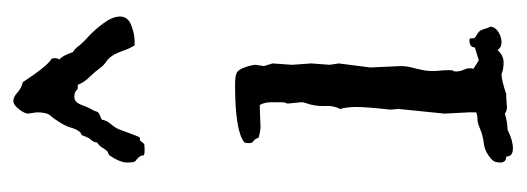

<svg xmlns="http://www.w3.org/2000/svg" viewBox="-264 -568 769 280"><g transform="rotate(-90 120.0 -428.5)"><path d="M99.6 -243.2Q103.5 -278.3 103.5 -292.5Q103.5 -306.6 100.6 -316.4Q105.5 -326.2 105 -336.4Q104.5 -346.7 106 -354.5Q107.4 -362.3 108.9 -365.7Q110.4 -369.1 110.4 -373L108.4 -393.6Q110.4 -396.5 110.4 -402.3V-417Q110.4 -426.8 106.4 -433.6H100.6L75.2 -432.6Q67.4 -432.6 58.6 -435.5Q56.6 -441.4 53.7 -442.9Q50.8 -444.3 50.8 -449.2Q50.8 -454.1 51.8 -456.1Q68.4 -469.7 135.7 -469.7Q148.4 -469.7 153.3 -467.3Q158.2 -464.8 161.6 -454.6Q165 -444.3 165 -439.5L163.1 -427.7L167 -415L165 -386.7L167 -358.4L165 -332L167 -318.4L161.1 -272.5L163.1 -228.5Q163.1 -219.7 161.1 -212.4Q159.2 -205.1 157.2 -195.3Q155.3 -185.5 156.2 -174.8Q157.2 -164.1 157.2 -157.7Q157.2 -151.4 156.2 -151.4Q155.3 -151.4 155.3 -146.5Q155.3 -141.6 158.2 -135.3Q161.1 -128.9 159.2 -122.1Q170.9 -114.3 171.9 -114.3L190.4 -120.1Q190.4 -127.9 201.2 -127.9Q204.1 -127.9 203.6 -124Q203.1 -120.1 207 -118.2Q210.9 -116.2 213.4 -113.8Q215.8 -111.3 217.3 -106Q218.8 -100.6 220.7 -96.7Q219.7 -89.8 212.4 -85.4Q205.1 -81.1 197.8 -81.1Q190.4 -81.1 186.5 -86.9Q178.7 -78.1 168.5 -78.1Q158.2 -78.1 151.4 -81.1Q142.6 -81.1 122.1 -74.2H116.2L103.5 -73.2Q97.7 -73.2 93.8 -76.2Q80.1 -72.3 70.3 -72.3Q54.7 -64.5 43 -64.5Q31.2 -64.5 31.2 -74.2Q22.5 -74.2 22.5 -83Q22.5 -91.8 27.3 -95.7Q38.1 -105.5 50.3 -106.9Q62.5 -108.4 71.3 -112.3Q80.1 -116.2 85.9 -116.2Q91.8 -116.2 95.7 -118.2V-127.9L93.8 -164.1L100.6 -231.4ZM95.7 -758.8 93.8 -771.5Q93.8 -776.4 100.1 -784.7Q106.4 -793 112.3 -793Q118.2 -793 124.5 -787.1Q130.9 -781.2 139.6 -779.3Q164.1 -742.2 173.8 -737.3L174.8 -733.4Q174.8 -729.5 172.9 -725.6Q177.7 -722.7 183.6 -706.1Q188.5 -703.1 191.4 -699.2Q195.3 -693.4 205.6 -684.1Q215.8 -674.8 225.6 -661.6Q235.4 -648.4 235.4 -637.2Q235.4 -626 222.7 -621.1Q210 -616.2 199.2 -616.2H193.4Q188.5 -624 185.5 -632.8Q182.6 -641.6 178.7 -647.9Q174.8 -654.3 169.4 -657.7Q164.1 -661.1 159.2 -668Q154.3 -674.8 147 -682.1Q139.6 -689.5 135.7 -699.2H133.8Q129.9 -698.2 127.4 -701.2Q125 -704.1 117.7 -704.1Q110.4 -704.1 106.4 -693.4Q102.5 -682.6 97.7 -674.8Q96.7 -668.9 92.8 -667.5Q88.9 -666 85 -664.1Q84 -657.2 78.6 -650.9Q73.2 -644.5 70.8 -638.7Q68.4 -632.8 64.5 -621.6Q60.5 -610.4 58.6 -608.4H54.7Q50.8 -603.5 49.8 -602.5Q48.8 -601.6 40.5 -601.6Q32.2 -601.6 32.7 -604Q33.2 -606.4 30.3 -609.9Q27.3 -613.3 24.9 -614.7Q22.5 -616.2 22.5 -627Q22.5 -637.7 33.2 -653.3L39.1 -656.2Q42 -659.2 44.4 -663.6Q46.9 -668 51.8 -670.9Q51.8 -675.8 55.2 -679.2Q58.6 -682.6 62.5 -693.4L66.4 -695.3Q71.3 -701.2 73.2 -708.5Q75.2 -715.8 80.6 -724.6Q85.9 -733.4 90.8 -738.8Q95.7 -744.1 95.7 -758.8Z"/></g></svg>

Font: Mountains of Christmas
Style: Regular
Weight: 400
Designer: Crystal Kluge
Foundry: Font Diner, Inc DBA Tart Workshop
Version: Version 1.003